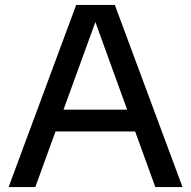

<svg xmlns="http://www.w3.org/2000/svg" viewBox="-20 -760 776 780"><path d="M611 0 529 -226H205.5L123.5 0H15L289.5 -740H446.5L721.5 0ZM238 -314.5H496.5L367.5 -670.5Z"/></svg>

Font: Encode Sans Semi Expanded Medium
Style: Regular
Weight: 500
Width: 6
Designer: Multiple Designers
Foundry: Impallari Type
Version: Version 2.000